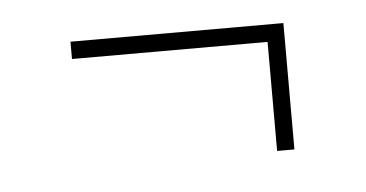

<svg xmlns="http://www.w3.org/2000/svg" viewBox="-27 -492 421 221"><g transform="rotate(-5 183.0 -382.0)"><path d="M286 -309V-435H60V-455H306V-309Z"/></g></svg>

Font: Big Shoulders Display SC Thin
Style: Regular
Weight: 100
Designer: Patric King
Foundry: XO Type Co
Version: Version 2.002